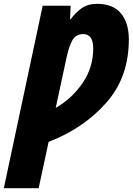

<svg xmlns="http://www.w3.org/2000/svg" viewBox="-69 -743 693 1003"><path d="M133 240 185 -2Q367 -72 485.5 -205.5Q604 -339 604 -537Q604 -624 562.5 -673.5Q521 -723 438 -723Q390 -723 357.5 -700Q325 -677 300 -642H297L300 -713H154L-49 240ZM279 -444Q291 -500 309 -532.5Q327 -565 366 -565Q418 -565 418 -490Q418 -392 364 -311.5Q310 -231 222 -179Z"/></svg>

Font: Noto Sans Display SemiCondensed Black
Style: Italic
Weight: 900
Width: 4
Designer: Monotype Design team
Foundry: Monotype Imaging Inc.
Version: 1.000